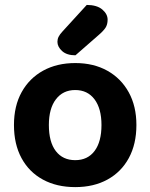

<svg xmlns="http://www.w3.org/2000/svg" viewBox="-20 -750 615 785"><path d="M537.7 -238.9Q537.7 -161 506.8 -104Q476 -47.1 419.8 -16.1Q363.6 15 287.6 15Q211.9 15 155.5 -15.7Q99.1 -46.3 68.1 -103.3Q37.1 -160.3 37.1 -238.9Q37.1 -316.9 68.6 -373.5Q100.1 -430.2 156.5 -461.2Q213 -492.2 287.8 -492.2Q362.7 -492.2 418.8 -460.9Q474.9 -429.6 506.3 -372.7Q537.7 -315.9 537.7 -238.9ZM287.4 -381.9Q237.7 -381.9 208.8 -344.3Q179.8 -306.7 179.8 -238.9Q179.8 -169.4 208.2 -132.3Q236.7 -95.2 287.6 -95.2Q338.4 -95.2 366.7 -132.8Q394.9 -170.4 394.9 -238.9Q394.9 -306.1 366.4 -344Q337.8 -381.9 287.4 -381.9ZM235.1 -620.9 334.7 -729.9Q376.5 -729.6 398.3 -711.1Q420 -692.7 420 -669.5Q420 -649.9 411.4 -636.6Q402.7 -623.3 382.1 -605.7L288.5 -523.9Q253 -523.9 233.9 -541.3Q214.8 -558.8 214.8 -579Q214.8 -590 219.5 -599.5Q224.1 -609 235.1 -620.9Z"/></svg>

Font: Baloo Tammudu 2
Style: Regular
Weight: 400
Designer: Maithili Shingre, Omkar Shende and Ek Type
Foundry: Ek Type
Version: Version 1.700